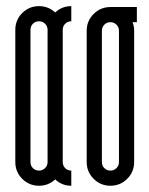

<svg xmlns="http://www.w3.org/2000/svg" viewBox="-20 -594 480 617"><path d="M29.2 -498.1Q29.2 -529.8 51.4 -552.1Q73.7 -574.3 105.4 -574.3Q135.4 -574.3 157.4 -553.9Q179.1 -574.3 209.1 -574.3V-525.6Q197.4 -525.6 189.5 -517.7Q181.6 -509.8 181.6 -498.1V-73.3Q181.6 -61.6 189.5 -53.7Q197.4 -45.8 209.1 -45.8V2.9Q179.1 2.9 157.4 -17.5Q135.4 2.9 105.4 2.9Q73.7 2.9 51.4 -19.4Q29.2 -41.6 29.2 -73.3ZM132.9 -498.1Q132.9 -509.8 124.7 -517.7Q116.6 -525.6 105.4 -525.6Q93.7 -525.6 85.8 -517.7Q77.9 -509.8 77.9 -498.1V-73.3Q77.9 -61.6 85.8 -53.7Q93.7 -45.8 105.4 -45.8Q116.6 -45.8 124.7 -53.7Q132.9 -61.6 132.9 -73.3Z M334.9 -522.7Q323.2 -522.7 315.3 -514.8Q307.4 -506.9 307.4 -495.2V-73.3Q307.4 -61.6 315.3 -53.7Q323.2 -45.8 334.9 -45.8Q346.1 -45.8 354.2 -53.7Q362.3 -61.6 362.3 -73.3V-495.2Q362.3 -506.9 354.2 -514.8Q346.1 -522.7 334.9 -522.7ZM406.1 -522.7Q411.1 -509.4 411.1 -495.2V-73.3Q411.1 -41.6 388.8 -19.4Q366.5 2.9 334.9 2.9Q303.2 2.9 280.9 -19.4Q258.6 -41.6 258.6 -73.3V-495.2Q258.6 -526.9 280.9 -549.1Q303.2 -571.4 334.9 -571.4H419.8V-522.7Z"/></svg>

Font: Marapfhont
Style: Book
Weight: 400
Version: Version 0.15